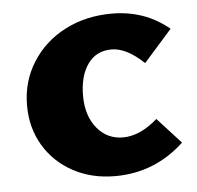

<svg xmlns="http://www.w3.org/2000/svg" viewBox="-40 -474 535 522"><g transform="rotate(-5 227.5 -212.5)"><path d="M32 -204Q32 -269 65 -321.5Q98 -374 155 -403.5Q212 -433 283 -433Q373 -433 439 -378L362 -291Q315 -336 274 -336Q232 -336 209 -303.5Q186 -271 186 -217Q186 -163 213.5 -129Q241 -95 285 -95Q331 -95 379 -137L443 -67Q363 8 254 8Q190 8 139.5 -19.5Q89 -47 60.5 -95Q32 -143 32 -204Z"/></g></svg>

Font: Ysabeau Ultrabold
Style: Regular
Weight: 800
Designer: Christian Thalmann (Catharsis Fonts)
Version: Version 0.003